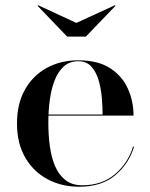

<svg xmlns="http://www.w3.org/2000/svg" viewBox="-20 -699 568 729"><path d="M280.5 10Q214 10 160.5 -18.5Q107 -47 75.8 -100.8Q44.5 -154.5 44.5 -230Q44.5 -305.5 75 -359.2Q105.5 -413 158 -441.5Q210.5 -470 277.5 -470Q352 -470 398 -440.2Q444 -410.5 465.5 -362.5Q487 -314.5 487 -260H111.5V-264H369.5Q369.5 -294 366.5 -328.8Q363.5 -363.5 354.2 -395Q345 -426.5 326.5 -446.5Q308 -466.5 277.5 -466.5Q243.5 -466.5 221.5 -446.2Q199.5 -426 186.8 -392.2Q174 -358.5 168.8 -317.2Q163.5 -276 163.5 -233Q163.5 -188.5 169 -146Q174.5 -103.5 188.5 -69.8Q202.5 -36 227.8 -15.8Q253 4.5 292 4.5Q367.5 4.5 417 -38Q466.5 -80.5 485 -142H489Q469.5 -77.5 417.8 -33.8Q366 10 280.5 10ZM235 -560 122.5 -677 125 -679 270 -612 416 -679 418.5 -677 306 -560Z"/></svg>

Font: Bodoni Moda 48pt Medium
Style: Regular
Weight: 500
Designer: Owen Earl
Foundry: indestructible type
Version: Version 2.005